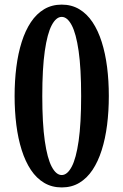

<svg xmlns="http://www.w3.org/2000/svg" viewBox="-20 -800 540 840"><path d="M250 -779.8Q293 -779.8 326.7 -759.8Q360.4 -739.7 384.8 -703.1Q409.2 -666.5 425 -616.5Q440.9 -566.4 448.5 -506.6Q456.1 -446.8 456.1 -379.9Q456.1 -313.5 448.5 -253.4Q440.9 -193.4 425 -143.3Q409.2 -93.3 384.8 -56.6Q360.4 -20 326.9 0Q293.5 20 250 20Q207 20 173.3 0Q139.6 -20 115.2 -56.6Q90.8 -93.3 75 -143.3Q59.1 -193.4 51.5 -253.4Q43.9 -313.5 43.9 -379.9Q43.9 -446.3 51.5 -506.3Q59.1 -566.4 75 -616.5Q90.8 -666.5 115.2 -703.1Q139.6 -739.7 173.3 -759.8Q207 -779.8 250 -779.8ZM250 -726.1Q225.6 -726.1 206.3 -689.7Q187 -653.3 176 -576.9Q165 -500.5 165 -379.9Q165 -259.8 176 -183.3Q187 -106.9 206.3 -70.6Q225.6 -34.2 250 -34.2Q274.4 -34.2 293.7 -70.6Q313 -106.9 324 -183.3Q335 -259.8 335 -379.9Q335 -500.5 324 -576.9Q313 -653.3 293.7 -689.7Q274.4 -726.1 250 -726.1Z"/></svg>

Font: BIZ UDMincho
Style: Bold
Weight: 700
Monospace: yes
Designer: TypeBank Co., Ltd.
Foundry: Morisawa Inc.
Version: Version 1.06